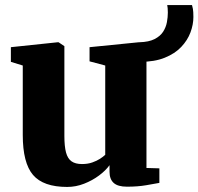

<svg xmlns="http://www.w3.org/2000/svg" viewBox="-20 -728 784 759"><path d="M482 10Q446 10 429.5 -4.8Q413 -19.5 413 -49V-75Q397.5 -53.5 371.2 -34Q345 -14.5 312.5 -1.8Q280 11 245.5 11Q151 11 110.5 -36.5Q70 -84 70 -194.5V-469L23 -483.5V-541.5L208.5 -561H211.5L234.5 -545.5V-191Q234.5 -149.5 241 -125.2Q247.5 -101 262.8 -90.2Q278 -79.5 304 -79.5Q327 -79.5 344.8 -85.8Q362.5 -92 375.2 -100.2Q388 -108.5 396 -116V-469L334 -485.5V-541.5L529 -561H534.5L559 -545.5V-64L610 -62.5V-5Q591.5 -1.5 558 4.2Q524.5 10 482 10ZM533.5 -483.5 531 -561Q568.5 -562 591 -573.5Q613.5 -585 624.8 -602.5Q636 -620 639.8 -640.2Q643.5 -660.5 643.5 -678.5Q643.5 -688.5 642.8 -696Q642 -703.5 641 -708H739Q740.5 -704 742.5 -693.2Q744.5 -682.5 744.5 -661Q744.5 -631 733 -600Q721.5 -569 696.5 -542.5Q671.5 -516 631.2 -499.8Q591 -483.5 533.5 -483.5Z"/></svg>

Font: Merriweather 36pt Black
Style: Regular
Weight: 900
Version: Version 2.100